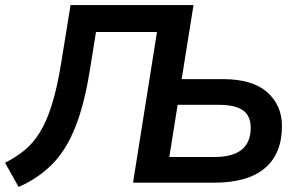

<svg xmlns="http://www.w3.org/2000/svg" viewBox="-30 -725 1183 762"><path d="M44 17 -10 -79Q32 -100 66.5 -128Q101 -156 128 -199.5Q155 -243 176 -310Q197 -377 213 -476L250 -705H738L691 -411H854Q972 -411 1030.5 -359Q1089 -307 1089 -225Q1089 -115 1021 -57.5Q953 0 820 0H498L593 -598H351L326 -443Q304 -307 267.5 -217Q231 -127 176 -72Q121 -17 44 17ZM642 -102H822Q965 -102 965 -218Q965 -265 934.5 -287Q904 -309 837 -309H675Z"/></svg>

Font: Nunito Sans
Style: Bold Italic
Weight: 700
Italic angle: -9°
Designer: Vernon Adams
Foundry: Vernon Adams
Version: Version 3.006; ttfautohint (v1.8.3)